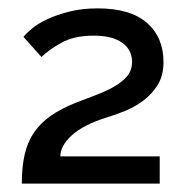

<svg xmlns="http://www.w3.org/2000/svg" viewBox="-20 -833 446 458"><path d="M32 -395Q32 -435 39 -465Q46 -495 61.5 -517.5Q77 -540 101.5 -557Q126 -574 161 -588Q184 -597 208 -606Q232 -615 251.5 -626Q271 -637 283 -651Q295 -665 295 -686Q295 -714 271.5 -731Q248 -748 203 -748Q157 -748 126.5 -731Q96 -714 79 -697L36 -745Q42 -753 56.5 -765Q71 -777 93.5 -787.5Q116 -798 146 -805.5Q176 -813 213 -813Q291 -813 330.5 -778.5Q370 -744 370 -685Q370 -653 356.5 -631Q343 -609 322.5 -593.5Q302 -578 278.5 -568.5Q255 -559 235 -553Q178 -535 151 -510Q124 -485 124 -460H361V-395Z"/></svg>

Font: Oxford Sans SemiBold
Style: Regular
Weight: 600
Designer: Matt McInerney, Pablo Impallari, Rodrigo Fuenzalida
Foundry: Matt McInerney, Pablo Impallari, Rodrigo Fuenzalida
Version: Version 3.000g; ttfautohint (v1.5) -l 8 -r 28 -G 28 -x 14 -D